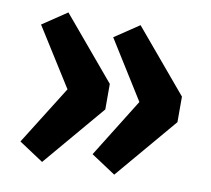

<svg xmlns="http://www.w3.org/2000/svg" viewBox="-68 -671 796 726"><g transform="rotate(10 330.0 -308.0)"><path d="M138 -595 44 -532 185 -308 44 -83 138 -21 339 -258V-356ZM415 -595 321 -532 461 -308 321 -83 415 -21 616 -258V-356Z"/></g></svg>

Font: Glow Sans TC Normal
Style: Bold
Weight: 700
Designer: Ryoko NISHIZUKA (kana, bopomofo & ideographs); Paul D. Hunt (Latin, Greek & Cyrillic); Sandoll Communications, Soo-young
Version: Version 0.93